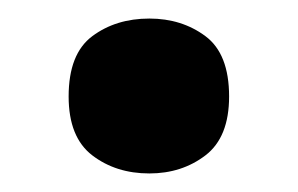

<svg xmlns="http://www.w3.org/2000/svg" viewBox="-20 -457 321 207"><path d="M54 -353Q54 -399 79.5 -418Q105 -437 141 -437Q176 -437 201.5 -418Q227 -399 227 -353Q227 -309 201.5 -289.5Q176 -270 141 -270Q105 -270 79.5 -289.5Q54 -309 54 -353Z"/></svg>

Font: Noto Sans Meetei Mayek
Style: Bold
Weight: 700
Designer: Monotype Design Team and Neelakash Kshetrimayum
Foundry: Monotype Imaging Inc.
Version: Version 2.002; ttfautohint (v1.8.4.7-5d5b)